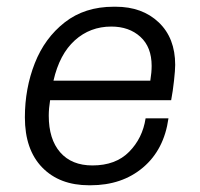

<svg xmlns="http://www.w3.org/2000/svg" viewBox="-20 -541 596 571"><path d="M501 -348Q501 -333 497.5 -301Q494 -269 489 -243H129Q125 -218 125 -197Q125 -127 159 -88Q193 -49 255 -49Q324 -49 364 -89.5Q404 -130 413 -189H481Q468 -96 405.5 -43Q343 10 249 10H245Q157 10 105.5 -43Q54 -96 54 -192Q54 -278 83.5 -353Q113 -428 172.5 -474.5Q232 -521 318 -521H324Q403 -521 452 -474.5Q501 -428 501 -348ZM139 -301H427Q431 -326 431 -345Q431 -401 397.5 -431.5Q364 -462 311 -462Q248 -462 202.5 -421Q157 -380 139 -301Z"/></svg>

Font: Chivo Light Italic
Style: Regular
Weight: 300
Italic angle: -8.05°
Designer: Hector Gatti
Foundry: Omnibus-Type
Version: Version 1.007